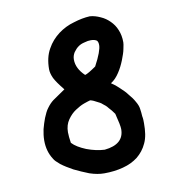

<svg xmlns="http://www.w3.org/2000/svg" viewBox="-71 -634 685 728"><g transform="rotate(-10 271.5 -270.0)"><path d="M449 -189C451 -179 451 -170 452 -160C454 -151 454 -142 454 -133C454 -103 451 -78 441 -57C432 -37 419 -21 403 -8C387 4 369 13 346 19C324 25 299 28 273 28C256 28 238 25 217 18C197 10 178 2 160 -7C142 -17 127 -26 114 -36C102 -46 94 -54 91 -60C77 -81 70 -106 70 -134C70 -148 72 -163 75 -177C79 -192 83 -205 88 -218C94 -232 99 -244 107 -254C115 -265 123 -273 131 -279L179 -312C162 -333 150 -350 144 -362C138 -375 135 -387 135 -397C135 -427 141 -453 153 -474C165 -496 180 -512 198 -526C217 -540 237 -550 259 -556C281 -563 302 -567 322 -568C336 -567 349 -563 362 -557C376 -551 387 -543 397 -533C407 -523 415 -512 421 -497C427 -483 430 -467 430 -449C430 -445 429 -437 426 -424C424 -412 419 -399 413 -383C407 -368 400 -353 390 -338C381 -324 370 -312 357 -304C368 -297 378 -289 388 -279C399 -269 408 -260 416 -249C425 -239 432 -229 438 -218C444 -208 448 -198 449 -189ZM333 -472C327 -476 320 -478 310 -478C302 -478 295 -477 285 -474C276 -472 268 -469 260 -463C253 -458 248 -452 242 -444C237 -436 234 -427 234 -417C234 -393 245 -372 266 -352C274 -354 289 -363 309 -377C329 -414 338 -440 338 -454C338 -461 337 -467 333 -472ZM353 -187C346 -197 339 -206 332 -213C326 -221 320 -226 313 -231C307 -237 300 -240 292 -244C285 -248 277 -252 268 -254C263 -253 255 -250 243 -246C232 -242 221 -236 209 -228C197 -220 188 -211 178 -197C169 -184 164 -168 164 -149C164 -144 165 -139 165 -131C166 -124 167 -116 168 -108C180 -95 197 -85 221 -75C245 -66 268 -61 290 -60C340 -65 365 -87 365 -126C365 -136 361 -156 353 -187Z"/></g></svg>

Font: Gaegu
Style: Bold
Weight: 700
Designer: JIKJI
Foundry: JIKJI
Version: Version 1.00